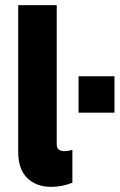

<svg xmlns="http://www.w3.org/2000/svg" viewBox="-20 -717 466 748"><path d="M51 -125V-697H201V-155Q201 -128 231 -128Q244 -128 262 -133V-5Q221 11 179 11Q122 11 86.5 -23Q51 -57 51 -125ZM286 -420H426V-278H286Z"/></svg>

Font: Hanken Grotesk Black
Style: Regular
Weight: 900
Designer: Alfredo Marco Pradil
Foundry: Hanken Design Co.
Version: Version 3.014